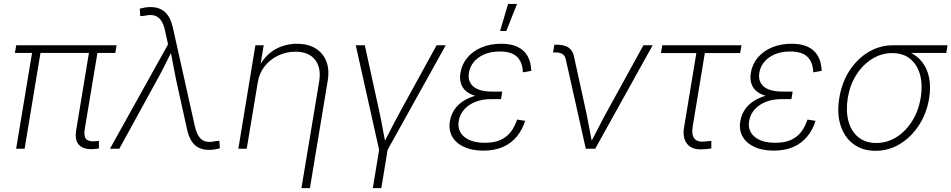

<svg xmlns="http://www.w3.org/2000/svg" viewBox="-20 -770 4925 994"><path d="M468.3 1.5Q415 5.9 390.4 -18.3Q365.7 -42.5 374.5 -96.7L444.3 -519.5H488.3L418.9 -102.5Q412.6 -62.5 427.5 -48.8Q442.4 -35.2 477.5 -39.1Q483.4 -39.6 485.6 -39.8Q487.8 -40 492.2 -40.5V-1.5Q487.3 -1 481.2 0Q475.1 1 468.3 1.5ZM63.5 0 149.9 -519.5H193.4L107.4 0ZM57.1 -496.1 64 -535.6H583.5L577.1 -496.1Z M549.3 0 850.1 -540.5 835 -608.9Q827.1 -645.5 813.2 -665Q799.3 -684.6 778.1 -689.9Q756.8 -695.3 726.6 -688L706.1 -686.5L703.6 -725.1Q717.8 -729 731 -731.2Q744.1 -733.4 759.8 -733.4Q790.5 -733.4 813.5 -721.9Q836.4 -710.4 851.8 -686.5Q867.2 -662.6 875.5 -624.5L988.3 -118.7Q996.6 -82.5 1010.3 -62.5Q1023.9 -42.5 1045.2 -37.4Q1066.4 -32.2 1096.2 -39.6L1115.7 -41L1118.2 -2.4Q1104.5 1.5 1090.8 3.7Q1077.1 5.9 1061.5 5.9Q1030.8 5.9 1008.3 -5.6Q985.8 -17.1 970.9 -41Q956.1 -64.9 947.8 -103L892.6 -352.5Q883.8 -394 876.5 -434.8Q869.1 -475.6 861.3 -515.6H875Q855 -475.6 834.5 -434.8Q814 -394 791 -352.5L597.7 0Z M1314.5 -343.8 1257.3 0H1213.9L1302.2 -535.6H1345.2L1325.2 -414.6H1315.9Q1336.9 -459 1368.2 -487.5Q1399.4 -516.1 1437.7 -529.8Q1476.1 -543.5 1517.1 -543.5Q1572.8 -543.5 1612.1 -520.3Q1651.4 -497.1 1668.9 -453.9Q1686.5 -410.6 1676.3 -350.1L1584.5 204.1H1540.5L1632.3 -347.7Q1644 -418.9 1611.1 -460.7Q1578.1 -502.4 1509.8 -502.4Q1462.9 -502.4 1421.1 -482.9Q1379.4 -463.4 1350.8 -427.7Q1322.3 -392.1 1314.5 -343.8Z M1943.8 10.7 1821.8 -535.6H1868.7L1945.8 -183.1Q1954.6 -143.1 1961.4 -102.8Q1968.3 -62.5 1976.6 -22.9H1963.4Q1984.4 -62.5 2004.6 -102.8Q2024.9 -143.1 2046.9 -183.1L2240.2 -535.6H2287.6L1983.9 10.7ZM1910.2 204.1 1944.3 -3.9H1988.3L1954.1 204.1Z M2482.4 9.8Q2422.9 9.8 2381.3 -9.8Q2339.8 -29.3 2320.8 -63.5Q2301.8 -97.7 2309.1 -142.1Q2314.5 -174.8 2331.8 -201.2Q2349.1 -227.5 2377.7 -246.3Q2406.2 -265.1 2445.1 -275.4Q2483.9 -285.6 2531.7 -285.6H2578.6L2573.7 -256.8H2521Q2478 -256.8 2442.6 -243.2Q2407.2 -229.5 2384 -204.1Q2360.8 -178.7 2355 -143.6Q2346.2 -93.3 2383.1 -62Q2419.9 -30.8 2490.2 -30.8Q2538.1 -30.8 2570.6 -45.2Q2603 -59.6 2623.8 -86.4Q2644.5 -113.3 2657.2 -150.9L2698.7 -144.5Q2684.1 -97.7 2655.5 -63Q2627 -28.3 2584 -9.3Q2541 9.8 2482.4 9.8ZM2527.8 -263.2Q2480 -263.2 2446.3 -272.2Q2412.6 -281.2 2392.8 -298.1Q2373 -314.9 2366 -339.1Q2358.9 -363.3 2363.8 -393.6Q2371.6 -439 2400.4 -472.7Q2429.2 -506.3 2473.9 -524.9Q2518.6 -543.5 2574.7 -543.5Q2627 -543.5 2660.9 -526.6Q2694.8 -509.8 2711.9 -478.8Q2729 -447.8 2730.5 -403.3L2687 -395.5Q2685.1 -448.7 2656.5 -476.1Q2627.9 -503.4 2567.9 -503.4Q2502.9 -503.4 2459.7 -473.4Q2416.5 -443.4 2407.7 -393.6Q2400.4 -347.7 2430.9 -321.8Q2461.4 -295.9 2527.8 -295.9H2580.1L2574.7 -263.2ZM2568.8 -609.4 2610.4 -749.5H2656.7L2601.1 -609.4Z M3012.7 0 2908.7 -464.8Q2904.3 -482.9 2891.4 -490.7Q2878.4 -498.5 2855 -498.5H2843.3L2850.1 -538.6H2861.3Q2900.4 -538.6 2922.6 -524.2Q2944.8 -509.8 2951.2 -479.5L3016.1 -183.1Q3024.4 -143.1 3031.7 -102.5Q3039.1 -62 3046.9 -22.9H3033.7Q3054.7 -62.5 3075 -102.8Q3095.2 -143.1 3117.2 -183.1L3311 -535.6H3358.9L3061.5 0Z M3625 2.4Q3566.4 8.3 3539.3 -22.7Q3512.2 -53.7 3521.5 -110.8L3585 -495.1H3401.9L3408.7 -535.6H3818.8L3812 -495.1H3628.9L3565.9 -113.3Q3559.1 -71.8 3575.4 -52.2Q3591.8 -32.7 3631.3 -37.6Q3638.2 -38.1 3646.5 -39.1Q3654.8 -40 3662.6 -40.5V-1.5Q3653.8 0 3644.3 1Q3634.8 2 3625 2.4Z M3985.8 9.8Q3926.3 9.8 3884.8 -9.8Q3843.3 -29.3 3824.2 -63.5Q3805.2 -97.7 3812.5 -142.1Q3817.9 -174.8 3835.2 -201.2Q3852.5 -227.5 3881.1 -246.3Q3909.7 -265.1 3948.5 -275.4Q3987.3 -285.6 4035.2 -285.6H4082L4077.1 -256.8H4024.4Q3981.4 -256.8 3946 -243.2Q3910.6 -229.5 3887.5 -204.1Q3864.3 -178.7 3858.4 -143.6Q3849.6 -93.3 3886.5 -62Q3923.3 -30.8 3993.7 -30.8Q4041.5 -30.8 4074 -45.2Q4106.4 -59.6 4127.2 -86.4Q4147.9 -113.3 4160.6 -150.9L4202.1 -144.5Q4187.5 -97.7 4158.9 -63Q4130.4 -28.3 4087.4 -9.3Q4044.4 9.8 3985.8 9.8ZM4031.2 -263.2Q3983.4 -263.2 3949.7 -272.2Q3916 -281.2 3896.2 -298.1Q3876.5 -314.9 3869.4 -339.1Q3862.3 -363.3 3867.2 -393.6Q3875 -439 3903.8 -472.7Q3932.6 -506.3 3977.3 -524.9Q4022 -543.5 4078.1 -543.5Q4130.4 -543.5 4164.3 -526.6Q4198.2 -509.8 4215.3 -478.8Q4232.4 -447.8 4233.9 -403.3L4190.4 -395.5Q4188.5 -448.7 4159.9 -476.1Q4131.3 -503.4 4071.3 -503.4Q4006.3 -503.4 3963.1 -473.4Q3919.9 -443.4 3911.1 -393.6Q3903.8 -347.7 3934.3 -321.8Q3964.8 -295.9 4031.2 -295.9H4083.5L4078.1 -263.2Z M4512.7 10.7Q4444.8 10.7 4397.9 -24.4Q4351.1 -59.6 4331.5 -121.3Q4312 -183.1 4325.2 -263.2Q4338.4 -343.8 4378.4 -405Q4418.5 -466.3 4476.8 -501Q4535.2 -535.6 4603 -535.6H4885.3L4878.9 -496.1H4660.2L4599.1 -495.1Q4543 -495.1 4494.6 -464.8Q4446.3 -434.6 4413.3 -382.6Q4380.4 -330.6 4369.1 -263.7Q4358.4 -196.3 4372.3 -143.6Q4386.2 -90.8 4423.1 -60.3Q4460 -29.8 4516.6 -29.8Q4573.2 -29.8 4621.3 -60.3Q4669.4 -90.8 4702.4 -143.6Q4735.4 -196.3 4746.6 -263.7Q4757.3 -330.6 4743.2 -382.8Q4729 -435.1 4692.4 -465.1Q4655.8 -495.1 4599.1 -495.1L4600.1 -517.1Q4650.4 -517.1 4689.7 -499.3Q4729 -481.4 4754.9 -447.8Q4780.8 -414.1 4790.3 -366.7Q4799.8 -319.3 4790 -259.8Q4776.9 -181.6 4736.8 -120.6Q4696.8 -59.6 4638.7 -24.4Q4580.6 10.7 4512.7 10.7Z"/></svg>

Font: Inter 20pt ExtraLight
Style: Italic
Weight: 250
Italic angle: -9.3988°
Version: Version 4.001;git-66647c0bb